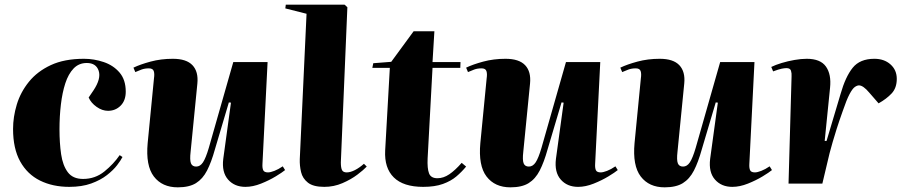

<svg xmlns="http://www.w3.org/2000/svg" viewBox="-20 -787 3890 823"><path d="M340 -535Q383 -535 424.5 -521Q466 -507 492.5 -476Q519 -445 519 -394Q519 -356 497 -334Q475 -312 443 -312Q418 -312 394 -329Q370 -346 360 -369L381 -400Q414 -450 403 -483.5Q392 -517 352 -517Q318 -517 295.5 -493.5Q273 -470 260 -430Q247 -390 241 -339Q235 -288 235 -233Q235 -174 242 -126Q249 -78 270.5 -49Q292 -20 336 -20Q388 -20 427.5 -52Q467 -84 493 -122L505 -114Q498 -100 482 -79Q466 -58 438.5 -36.5Q411 -15 371 -0.5Q331 14 277 14Q206 14 151.5 -13Q97 -40 66.5 -95Q36 -150 36 -234Q36 -286 52 -339Q68 -392 104 -436.5Q140 -481 198 -508Q256 -535 340 -535Z M552 -497Q581 -511 625.5 -523Q670 -535 721 -535Q779 -535 805 -507.5Q831 -480 826 -429L797 -136Q793 -101 798.5 -87Q804 -73 821 -73Q838 -73 850 -91Q862 -109 875 -153L980 -521H1127L1105 -84Q1104 -66 1108.5 -57Q1113 -48 1129 -48Q1139 -48 1156 -54.5Q1173 -61 1192 -74L1202 -58Q1190 -48 1162 -31Q1134 -14 1099 0Q1064 14 1032 14Q985 14 957.5 -17.5Q930 -49 937 -106L970 -347L961 -348L901 -146Q886 -92 867.5 -56Q849 -20 820 -2Q791 16 742 16Q675 16 639.5 -30.5Q604 -77 613 -174L640 -451Q643 -471 639 -482.5Q635 -494 618 -494Q601 -494 587 -489Q573 -484 560 -478Z M1294 -728 1203 -751 1205 -767H1457L1469 -756L1441 -91Q1441 -68 1446 -58Q1451 -48 1466 -48Q1482 -48 1501.5 -58Q1521 -68 1540 -85L1552 -73Q1539 -59 1512 -38.5Q1485 -18 1448 -2Q1411 14 1370 14Q1323 14 1300 -4Q1277 -22 1270.5 -49.5Q1264 -77 1265 -105Z M1580 -516 1657 -522 1753 -653H1842L1834 -521H1954L1953 -496H1834L1813 -108Q1811 -65 1819 -44Q1827 -23 1855 -23Q1881 -23 1906 -40Q1931 -57 1959 -89L1978 -73Q1959 -50 1936 -30.5Q1913 -11 1878.5 1.5Q1844 14 1794 14Q1709 14 1668 -26.5Q1627 -67 1631 -142L1651 -496H1576Z M1978 -497Q2007 -511 2051.5 -523Q2096 -535 2147 -535Q2205 -535 2231 -507.5Q2257 -480 2252 -429L2223 -136Q2219 -101 2224.5 -87Q2230 -73 2247 -73Q2264 -73 2276 -91Q2288 -109 2301 -153L2406 -521H2553L2531 -84Q2530 -66 2534.5 -57Q2539 -48 2555 -48Q2565 -48 2582 -54.5Q2599 -61 2618 -74L2628 -58Q2616 -48 2588 -31Q2560 -14 2525 0Q2490 14 2458 14Q2411 14 2383.5 -17.5Q2356 -49 2363 -106L2396 -347L2387 -348L2327 -146Q2312 -92 2293.5 -56Q2275 -20 2246 -2Q2217 16 2168 16Q2101 16 2065.5 -30.5Q2030 -77 2039 -174L2066 -451Q2069 -471 2065 -482.5Q2061 -494 2044 -494Q2027 -494 2013 -489Q1999 -484 1986 -478Z M2639 -497Q2668 -511 2712.5 -523Q2757 -535 2808 -535Q2866 -535 2892 -507.5Q2918 -480 2913 -429L2884 -136Q2880 -101 2885.5 -87Q2891 -73 2908 -73Q2925 -73 2937 -91Q2949 -109 2962 -153L3067 -521H3214L3192 -84Q3191 -66 3195.5 -57Q3200 -48 3216 -48Q3226 -48 3243 -54.5Q3260 -61 3279 -74L3289 -58Q3277 -48 3249 -31Q3221 -14 3186 0Q3151 14 3119 14Q3072 14 3044.5 -17.5Q3017 -49 3024 -106L3057 -347L3048 -348L2988 -146Q2973 -92 2954.5 -56Q2936 -20 2907 -2Q2878 16 2829 16Q2762 16 2726.5 -30.5Q2691 -77 2700 -174L2727 -451Q2730 -471 2726 -482.5Q2722 -494 2705 -494Q2688 -494 2674 -489Q2660 -484 2647 -478Z M3373 -459Q3374 -473 3370.5 -484Q3367 -495 3351 -495Q3343 -495 3330.5 -492.5Q3318 -490 3294 -481L3286 -500Q3304 -509 3330.5 -517Q3357 -525 3385.5 -530Q3414 -535 3438 -535Q3497 -535 3520.5 -501.5Q3544 -468 3538 -411L3515 -183H3523L3583 -384Q3604 -458 3635 -496.5Q3666 -535 3728 -535Q3770 -535 3797 -511Q3824 -487 3824 -449Q3824 -410 3802 -386.5Q3780 -363 3746 -344L3706 -390Q3680 -421 3662 -421Q3654 -421 3644 -414Q3634 -407 3621.5 -383.5Q3609 -360 3592 -310Q3576 -265 3566 -233.5Q3556 -202 3549 -177.5Q3542 -153 3536 -130.5Q3530 -108 3524 -80L3505 0H3360Z"/></svg>

Font: Literata 72pt ExtraBold
Style: Italic
Weight: 800
Italic angle: -2°
Designer: Latin by Veronika Burian and Jose Scaglione. Greek by Irene Vlachou. Cyrillic by Vera Evstafieva
Foundry: TypeTogether
Version: Version 3.002